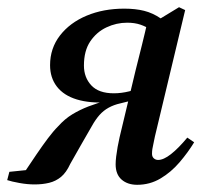

<svg xmlns="http://www.w3.org/2000/svg" viewBox="-47 -499 579 533"><path d="M-27 1 -21 -22 57 -30 17 -15Q37 -45 54 -70Q71 -95 86 -115Q101 -135 115 -149Q133 -169 153.5 -181.5Q174 -194 198.5 -203.5Q223 -213 253 -221V-215Q202 -212 166 -223Q130 -234 111 -258.5Q92 -283 92 -318Q92 -365 119.5 -400.5Q147 -436 193.5 -455.5Q240 -475 298 -475Q329 -475 353 -469Q377 -463 399 -448L450 -479L467 -471L383 -120Q381 -109 379 -100.5Q377 -92 376 -85.5Q375 -79 375 -72Q375 -64 380 -59.5Q385 -55 392 -55Q407 -55 427.5 -71Q448 -87 473 -117L492 -104Q475 -76 451.5 -48.5Q428 -21 398.5 -3.5Q369 14 334 14Q307 14 290.5 -0.5Q274 -15 274 -43Q274 -52 275.5 -64.5Q277 -77 279.5 -91Q282 -105 285 -118L329 -302Q338 -338 347 -374Q356 -410 364 -446L372 -416Q359 -425 343 -430.5Q327 -436 306 -436Q276 -436 248.5 -423Q221 -410 203.5 -384Q186 -358 186 -317Q186 -284 206.5 -262Q227 -240 269 -240Q290 -240 312 -245.5Q334 -251 356 -257L347 -227L287 -212Q269 -208 254.5 -200Q240 -192 229 -179.5Q218 -167 208 -149Q194 -125 179.5 -99.5Q165 -74 148 -44Q137 -20 122.5 -8Q108 4 89.5 8.5Q71 13 49 13Q29 13 7 9Q-15 5 -27 1Z"/></svg>

Font: Source Serif 4 48pt SemiBold
Style: Italic
Weight: 600
Italic angle: -12°
Designer: Frank Grießhammer
Foundry: Adobe Systems Incorporated
Version: Version 4.004;hotconv 1.0.116;makeotfexe 2.5.65601